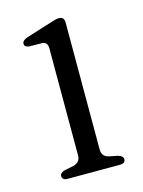

<svg xmlns="http://www.w3.org/2000/svg" viewBox="-79 -504 412 553"><g transform="rotate(-15 127.0 -227.0)"><path d="M165.5 -436V-57.5Q165.5 -36 187 -31.5L212 -26.5Q227 -22 227 -12.5Q227 0 210.5 0H54.5Q38.5 0 38.5 -12.5Q38.5 -21.5 53 -26L80 -31.5Q101 -36.5 101 -57.5V-377Q101 -395 85.5 -396.5L45.5 -397Q32.5 -399 32.5 -408.5Q32.5 -418 47.5 -423.5L122.5 -447Q131.5 -450 138.2 -451.8Q145 -453.5 150 -453.5Q165.5 -453.5 165.5 -436Z"/></g></svg>

Font: Fraunces 72pt Soft Light
Style: Regular
Weight: 300
Version: Version 1.000;[b76b70a41]